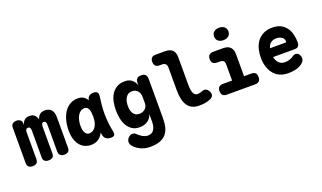

<svg xmlns="http://www.w3.org/2000/svg" viewBox="-95 -1383 3791 2263"><g transform="rotate(-20 1800.0 -251.5)"><path d="M101 10Q69 10 51 -5.5Q33 -21 33 -54V-499Q33 -531 52.5 -545.5Q72 -560 100 -560Q131 -560 149.5 -544Q168 -528 168 -499V-480Q176 -517 199.5 -538.5Q223 -560 265 -560Q309 -560 330.5 -535.5Q352 -511 358 -480Q364 -511 387.5 -535.5Q411 -560 458 -560Q483 -560 503 -552Q523 -544 536.5 -528.5Q550 -513 557 -490.5Q564 -468 564 -440V-54Q564 -21 547 -5.5Q530 10 498 10Q466 10 447.5 -6Q429 -22 429 -55V-393Q429 -411 421.5 -423.5Q414 -436 398 -436Q382 -436 375 -423.5Q368 -411 368 -393V-49Q368 -18 348.5 -4Q329 10 300 10Q271 10 252 -4Q233 -18 233 -49V-393Q233 -411 225 -423.5Q217 -436 200 -436Q184 -436 176 -423.5Q168 -411 168 -393V-55Q168 -22 150.5 -6Q133 10 101 10Z M830 10Q794 10 760 -4Q726 -18 699.5 -48Q673 -78 656.5 -125Q640 -172 640 -238Q640 -305 655 -364Q670 -423 699 -466.5Q728 -510 771 -535Q814 -560 870 -560Q917 -560 947 -538Q970 -521 986 -495Q991 -527 1012 -544Q1032 -560 1067 -560Q1101 -560 1114 -544Q1127 -528 1122 -494Q1115 -441 1110 -389Q1105 -337 1105 -283.5Q1105 -230 1110.5 -173.5Q1116 -117 1129 -54Q1136 -20 1126 -5Q1116 10 1082 10Q1047 10 1023.5 -5.5Q1000 -21 993 -54Q989 -71 987 -88Q982 -79 978 -72Q954 -32 917.5 -11Q881 10 830 10ZM862 -125Q881 -125 900 -135Q919 -145 934.5 -165.5Q950 -186 959.5 -218Q969 -250 969 -295Q969 -324 966 -348Q963 -372 955.5 -389Q948 -406 935.5 -415.5Q923 -425 904 -425Q876 -425 855 -410Q834 -395 819.5 -370Q805 -345 797.5 -312Q790 -279 790 -242Q790 -191 807.5 -158Q825 -125 862 -125Z M1600 -99Q1594 -76 1581 -56Q1568 -36 1548 -21.5Q1528 -7 1502 1.5Q1476 10 1445 10Q1385 10 1346.5 -16.5Q1308 -43 1285.5 -84.5Q1263 -126 1254 -176.5Q1245 -227 1245 -274Q1245 -324 1254.5 -374.5Q1264 -425 1288.5 -466.5Q1313 -508 1355 -534Q1397 -560 1463 -560Q1511 -560 1545.5 -533.5Q1580 -507 1595 -459V-485Q1595 -523 1611 -541.5Q1627 -560 1665 -560Q1703 -560 1719 -541.5Q1735 -523 1735 -485V0Q1735 65 1722.5 115Q1710 165 1680 199.5Q1650 234 1601 252Q1552 270 1480 270Q1420 270 1368.5 248Q1317 226 1277 181Q1268 170 1262.5 157Q1257 144 1257 130Q1257 116 1263 102.5Q1269 89 1279.5 78Q1290 67 1303.5 60Q1317 53 1333 53Q1343 53 1353 56Q1363 59 1371 67Q1383 79 1397.5 91Q1412 103 1428 112.5Q1444 122 1462.5 128.5Q1481 135 1501 135Q1524 135 1542.5 126.5Q1561 118 1573.5 100.5Q1586 83 1593 58Q1600 33 1600 0ZM1493 -140Q1516 -140 1534.5 -147.5Q1553 -155 1566.5 -167.5Q1580 -180 1587.5 -197.5Q1595 -215 1595 -235V-315Q1595 -337 1588.5 -356Q1582 -375 1570 -389.5Q1558 -404 1540 -412Q1522 -420 1499 -420Q1469 -420 1449 -406.5Q1429 -393 1417 -372Q1405 -351 1400 -325Q1395 -299 1395 -273Q1395 -248 1399.5 -224.5Q1404 -201 1415.5 -182Q1427 -163 1446 -151.5Q1465 -140 1493 -140Z M2150 -270Q2150 -193 2166.5 -159Q2183 -125 2215 -125Q2229 -125 2243 -127.5Q2257 -130 2271 -136Q2303 -150 2324.5 -141Q2346 -132 2360 -106Q2377 -76 2370 -53.5Q2363 -31 2337 -18Q2302 -1 2265.5 4.5Q2229 10 2190 10Q2143 10 2107.5 -5Q2072 -20 2048 -52.5Q2024 -85 2012 -135Q2000 -185 2000 -254V-536Q2000 -566 1985 -581Q1970 -596 1940 -596H1910Q1876 -596 1859.5 -612.5Q1843 -629 1843 -663Q1843 -697 1859.5 -713.5Q1876 -730 1910 -730H2030Q2090 -730 2120 -700Q2150 -670 2150 -610Z M2893 -135Q2927 -135 2943.5 -118.5Q2960 -102 2960 -68Q2960 -34 2943 -17Q2926 0 2892 0H2538Q2504 0 2487 -17Q2470 -34 2470 -68Q2470 -102 2486.5 -118.5Q2503 -135 2537 -135H2652V-339Q2652 -367 2638.5 -381Q2625 -395 2597 -395H2560Q2525 -395 2507.5 -411.5Q2490 -428 2490 -462Q2490 -496 2507.5 -513Q2525 -530 2560 -530H2682Q2742 -530 2772 -500Q2802 -470 2802 -410V-135ZM2720 -617Q2679 -617 2654.5 -638Q2630 -659 2630 -695Q2630 -731 2654.5 -752Q2679 -773 2720 -773Q2761 -773 2785.5 -752Q2810 -731 2810 -695Q2810 -659 2785.5 -638Q2761 -617 2720 -617Z M3461 -173Q3488 -173 3503 -151Q3518 -129 3518 -101Q3518 -85 3512 -71.5Q3506 -58 3486 -41Q3471 -29 3453 -19.5Q3435 -10 3412.5 -3.5Q3390 3 3363.5 6.5Q3337 10 3305 10Q3243 10 3197.5 -12Q3152 -34 3122 -72.5Q3092 -111 3077 -162Q3062 -213 3062 -270Q3062 -325 3075 -377.5Q3088 -430 3117.5 -470.5Q3147 -511 3194.5 -535.5Q3242 -560 3310 -560Q3372 -560 3414.5 -537.5Q3457 -515 3483.5 -478Q3510 -441 3521.5 -393Q3533 -345 3533 -295Q3533 -262 3518 -246Q3503 -230 3472 -230H3201Q3207 -200 3218.5 -180Q3230 -160 3245 -147.5Q3260 -135 3277.5 -130Q3295 -125 3313 -125Q3345 -125 3375.5 -135.5Q3406 -146 3419 -157Q3429 -165 3439.5 -169Q3450 -173 3461 -173ZM3202 -340H3395Q3401 -340 3404 -343Q3407 -346 3407 -354Q3407 -368 3401 -380.5Q3395 -393 3382.5 -403Q3370 -413 3352 -419Q3334 -425 3310 -425Q3288 -425 3270.5 -419Q3253 -413 3239.5 -402Q3226 -391 3216.5 -375.5Q3207 -360 3202 -340Z"/></g></svg>

Font: Maple Mono NL ExtraBold
Style: Regular
Weight: 800
Monospace: yes
Designer: subframe7536
Version: Version 7.000